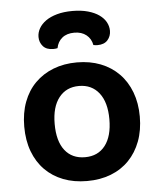

<svg xmlns="http://www.w3.org/2000/svg" viewBox="-52 -751 674 811"><g transform="rotate(-5 285.0 -345.5)"><path d="M530 -237Q530 -179 512.5 -132.5Q495 -86 463 -53Q431 -20 386 -2.5Q341 15 285 15Q229 15 184 -2.5Q139 -20 107 -52.5Q75 -85 57.5 -131.5Q40 -178 40 -237Q40 -295 57.5 -341.5Q75 -388 107.5 -420.5Q140 -453 185 -470.5Q230 -488 285 -488Q340 -488 385 -470.5Q430 -453 462.5 -420Q495 -387 512.5 -340.5Q530 -294 530 -237ZM285 -388Q231 -388 200 -348.5Q169 -309 169 -237Q169 -164 199.5 -125Q230 -86 285 -86Q340 -86 370.5 -125.5Q401 -165 401 -237Q401 -309 370 -348.5Q339 -388 285 -388ZM285 -614Q253 -614 233.5 -598Q214 -582 209 -555Q204 -554 200 -553.5Q196 -553 191 -553Q162 -553 147.5 -569.5Q133 -586 133 -609Q133 -628 143 -645.5Q153 -663 172 -676.5Q191 -690 219.5 -698Q248 -706 285 -706Q322 -706 350.5 -698Q379 -690 398 -676.5Q417 -663 426.5 -645.5Q436 -628 436 -609Q436 -586 421.5 -569.5Q407 -553 378 -553Q371 -553 361 -555Q356 -582 336 -598Q316 -614 285 -614Z"/></g></svg>

Font: Baloo Paaji 2 SemiBold
Style: Regular
Weight: 600
Designer: Shuchita Grover, Noopur Datye and Ek Type
Foundry: Ek Type
Version: Version 1.640;hotconv 1.0.111;makeotfexe 2.5.65597; ttfautoh